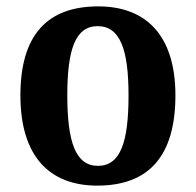

<svg xmlns="http://www.w3.org/2000/svg" viewBox="-20 -569 614 602"><path d="M285 13C446 13 530 -79 530 -270C530 -458 438 -549 288 -549C127 -549 44 -458 44 -270C44 -79 135 13 285 13ZM287 -49C217 -49 191 -124 191 -270C191 -413 216 -487 286 -487C357 -487 383 -413 383 -270C383 -124 358 -49 287 -49Z"/></svg>

Font: Noto Serif Georgian SemiCondensed Bold
Style: Regular
Weight: 700
Width: 4
Designer: Monotype Design Team, Akaki Razmadze
Foundry: Google LLC
Version: Version 2.003